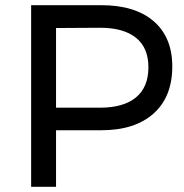

<svg xmlns="http://www.w3.org/2000/svg" viewBox="-20 -720 711 740"><path d="M644 -464Q644 -347 572 -282.5Q500 -218 370 -218H196V0H100V-700H370Q501 -700 572.5 -638Q644 -576 644 -464ZM552 -461Q552 -536 504 -574.5Q456 -613 366 -613L196 -612V-305H366Q456 -305 504 -344.5Q552 -384 552 -461Z"/></svg>

Font: Montserrat
Style: Regular
Weight: 400
Designer: Julieta Ulanovsky
Foundry: Julieta Ulanovsky
Version: Version 6.001